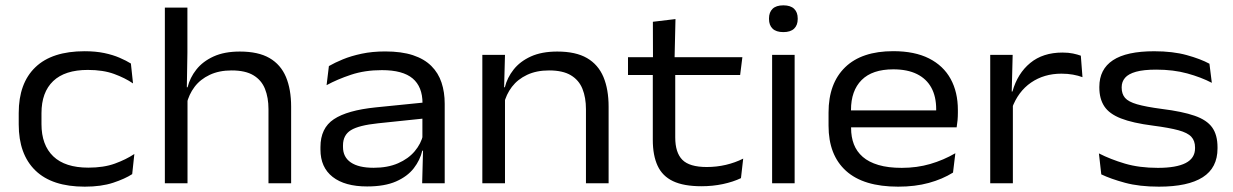

<svg xmlns="http://www.w3.org/2000/svg" viewBox="-20 -690 4642 723"><path d="M299.1 12.9Q176 12.9 113.3 -48Q50.5 -108.9 50.5 -221.6V-264.5Q50.5 -376.7 113.3 -436.9Q176 -497.1 298.7 -497.1Q339.7 -497.1 372.5 -490.3Q405.2 -483.4 430.4 -472.5Q455.6 -461.6 472.9 -450.8L480.9 -375.9Q450.8 -396.5 409.5 -411.6Q368.1 -426.7 310.7 -426.7Q224.4 -426.7 180.3 -384.7Q136.2 -342.6 136.2 -263.7V-222.8Q136.2 -143.8 180.6 -101.3Q225.1 -58.7 312.7 -58.7Q370.7 -58.7 412.6 -74Q454.5 -89.2 485.9 -110.1L477.8 -34.3Q450.8 -16.7 406.2 -1.9Q361.6 12.9 299.1 12.9Z M991 0V-278.9Q991 -322.5 977.8 -355.4Q964.6 -388.3 934.3 -406.5Q903.9 -424.8 852.3 -424.8Q804.9 -424.8 769.6 -408.1Q734.3 -391.5 712.7 -362.9Q691.1 -334.2 682.8 -298.5L666.4 -361.4H686.4Q695.2 -397.5 719.4 -428.1Q743.6 -458.8 784.4 -477.4Q825.1 -495.9 883 -495.9Q952.7 -495.9 995 -471.3Q1037.2 -446.7 1056.8 -400.2Q1076.3 -353.6 1076.3 -288.2V0ZM600.8 0V-661.5H685.7V-491.3L683.3 -345.7L686.1 -340.1V0Z M1569.7 0 1573.2 -131 1570.6 -146.6V-280.1L1571 -301.3Q1571 -363.2 1533.9 -394.6Q1496.8 -425.9 1418.2 -425.9Q1353.8 -425.9 1301.7 -408.5Q1249.6 -391.1 1209.8 -369.3L1218.5 -441.2Q1240.4 -453.9 1271.2 -466.6Q1302.1 -479.3 1342.1 -487.8Q1382.1 -496.3 1430.6 -496.3Q1492 -496.3 1534.9 -482.2Q1577.8 -468 1604.2 -441.6Q1630.7 -415.2 1642.6 -379.1Q1654.6 -343 1654.6 -299.1V0ZM1362.3 12.1Q1278.6 12.1 1232.7 -23.8Q1186.7 -59.7 1186.7 -126.8V-136.2Q1186.7 -207.6 1237.2 -241.1Q1287.6 -274.7 1395.1 -285.7L1581 -304.4L1583.7 -244.5L1403.6 -225.7Q1330.9 -218.1 1301.2 -199.7Q1271.6 -181.3 1271.6 -142.6V-136.3Q1271.6 -98.4 1301.1 -78.3Q1330.7 -58.2 1386.9 -58.2Q1440.1 -58.2 1478.9 -75.2Q1517.7 -92.1 1541.6 -120.4Q1565.5 -148.7 1573.4 -182.7L1586.7 -122.6H1570.2Q1561.9 -87.2 1538.1 -56.4Q1514.3 -25.7 1471.5 -6.8Q1428.6 12.1 1362.3 12.1Z M2186.5 0V-278.9Q2186.5 -322.5 2173.3 -355.4Q2160.1 -388.3 2129.8 -406.5Q2099.5 -424.8 2047.5 -424.8Q2000 -424.8 1964.7 -408.1Q1929.4 -391.5 1907.6 -362.9Q1885.8 -334.2 1877.5 -298.5L1863.5 -361.4H1881.1Q1889.9 -397.5 1914.1 -428.1Q1938.3 -458.8 1979.1 -477.4Q2020 -495.9 2078.5 -495.9Q2148.2 -495.9 2190.5 -471.3Q2232.7 -446.7 2252.3 -400.2Q2271.8 -353.6 2271.8 -288.2V0ZM1796.3 0V-483.4H1881.6L1878.1 -352.8L1881.6 -345.3V0Z M2621.4 11.3Q2554.6 11.3 2514.4 -7.8Q2474.3 -26.8 2456.3 -65.8Q2438.2 -104.8 2438.2 -163.2V-439.2H2522.7V-172.5Q2522.7 -115.3 2549.5 -88.2Q2576.4 -61.1 2641.4 -61.1Q2678.4 -61.1 2713.2 -69.2Q2748.1 -77.4 2778.6 -92.7L2770.2 -19.2Q2741.1 -5.2 2702.4 3.1Q2663.8 11.3 2621.4 11.3ZM2344.8 -407.7V-474.7H2775.5L2767.1 -407.7ZM2438.9 -466.7 2438.5 -608 2523.6 -618.2 2520.1 -466.7Z M2887.5 0V-483.4H2972.3V0ZM2929.9 -569.1Q2902.6 -569.1 2889.2 -582.2Q2875.8 -595.2 2875.8 -618.4V-620.6Q2875.8 -643.8 2889.2 -656.8Q2902.6 -669.9 2929.9 -669.9Q2956.8 -669.9 2970.4 -656.8Q2983.9 -643.8 2983.9 -620.6V-618.4Q2983.9 -595.2 2970.4 -582.2Q2956.8 -569.1 2929.9 -569.1Z M3362.1 12.9Q3231.5 12.9 3165.8 -46.6Q3100 -106.1 3100 -216.6V-266.3Q3100 -376.1 3162.5 -436.7Q3224.9 -497.3 3343.8 -497.3Q3424.1 -497.3 3478.3 -470Q3532.4 -442.6 3559.7 -392.9Q3587 -343.2 3587 -276V-265.2Q3587 -251.5 3585.8 -237.3Q3584.5 -223 3582.4 -210.5H3503.3Q3504.5 -228 3504.9 -245.8Q3505.3 -263.5 3505.3 -278.9Q3505.3 -326.4 3487.1 -359.8Q3468.8 -393.2 3432.9 -411.1Q3396.9 -428.9 3343.8 -428.9Q3264.6 -428.9 3224.5 -388.6Q3184.5 -348.4 3184.5 -275.7V-248.7L3184.9 -239V-207.7Q3184.9 -173.9 3195.4 -146.6Q3205.9 -119.3 3228.8 -99.3Q3251.6 -79.4 3288 -68.7Q3324.4 -57.9 3375.6 -57.9Q3432.8 -57.9 3482.8 -72.5Q3532.7 -87 3577.5 -113L3568.7 -40.1Q3529 -15.3 3477.5 -1.2Q3426 12.9 3362.1 12.9ZM3141.5 -210.5V-274.3H3564.9V-210.5Z M3790.2 -281.3 3772.4 -344.3 3792.5 -345.5Q3811.7 -413.6 3859.5 -452.9Q3907.2 -492.1 3980.8 -492.1Q4003.5 -492.1 4020.5 -488.5Q4037.5 -484.9 4050 -480.3L4056.2 -399.4Q4040.3 -405.4 4020.2 -409Q4000.1 -412.6 3976.9 -412.6Q3911.5 -412.6 3862.5 -379Q3813.5 -345.4 3790.2 -281.3ZM3708.8 0V-483.4H3793.3L3789.4 -327.9L3794.1 -322.8V0Z M4344.2 12.9Q4270.4 12.9 4216.5 -1.7Q4162.6 -16.3 4127 -33.4L4118.1 -112.3Q4161.8 -90 4216.1 -73.9Q4270.4 -57.9 4340.1 -57.9Q4409.4 -57.9 4444.8 -76.1Q4480.1 -94.3 4480.1 -131.8V-134.5Q4480.1 -159.8 4466.1 -174.9Q4452.1 -190.1 4417.7 -199.5Q4383.3 -208.9 4321.9 -216.9Q4244.9 -226.8 4201 -244.1Q4157 -261.3 4138.4 -289.7Q4119.7 -318.1 4119.7 -360.4V-362.9Q4119.7 -429.4 4170.9 -463.2Q4222 -497 4326.3 -497Q4396.6 -497 4448.9 -482.5Q4501.1 -468.1 4534.3 -450L4543.3 -378.1Q4503.3 -399 4451 -413.4Q4398.7 -427.8 4333.6 -427.8Q4286.2 -427.8 4257.7 -419.8Q4229.2 -411.8 4216.5 -397Q4203.8 -382.2 4203.8 -361.7V-360Q4203.8 -336.3 4216.4 -321.5Q4229 -306.8 4261.8 -297.3Q4294.6 -287.8 4355.1 -279.8Q4432.7 -270.1 4478.6 -254.1Q4524.5 -238.2 4544.6 -210.1Q4564.7 -182 4564.7 -135.4V-131.1Q4564.7 -58.1 4509.1 -22.6Q4453.6 12.9 4344.2 12.9Z"/></svg>

Font: Anek Gurmukhi Medium SemiExpanded
Style: Regular
Weight: 500
Width: 6
Version: Version 1.003